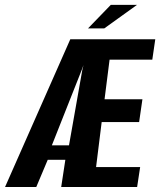

<svg xmlns="http://www.w3.org/2000/svg" viewBox="-54 -748 641 768"><path d="M-33.8 0 227.2 -591H567.1L555.2 -509.3H384.3L364.2 -351H515.7L502.5 -259.7H352.7L330.3 -79.7H506.6L494.5 0H190.8L207.4 -108.9H137L91.1 0ZM153.5 -166.8H222L275.1 -467.4L279.9 -487.6L272.8 -468ZM298.1 -634.4 389.1 -728.5H494L363.1 -634.4Z"/></svg>

Font: Alumni Sans SC Thin
Style: Italic
Weight: 100
Italic angle: -8°
Designer: Robert E. Leuschke
Foundry: Robert E. Leuschke
Version: Version 1.016